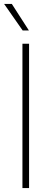

<svg xmlns="http://www.w3.org/2000/svg" viewBox="-20 -964 264 984"><path d="M95 0V-740H129V0ZM96 -808 1 -944H40.5L128 -808Z"/></svg>

Font: Encode Sans Th
Style: Regular
Weight: 100
Designer: Multiple Designers
Foundry: Impallari Type
Version: Version 3.002; ttfautohint (v1.8.3) -l 8 -r 50 -G 200 -x 14 